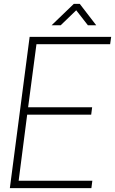

<svg xmlns="http://www.w3.org/2000/svg" viewBox="-20 -970 593 990"><path d="M132.8 -779.8H553.2L547.9 -742.2H168L125 -417H455.1L450.2 -378.9H120.1L76.2 -38.1H456.1L451.2 0H30.8ZM293 -839.8H246.1L360.8 -950.2H391.1L476.1 -839.8H433.1L373 -917Z"/></svg>

Font: Cooper Hewitt
Style: Light Italic
Weight: 704
Designer: Village Type and Design LLC
Foundry: Cooper Hewitt Smithsonian Design Museum
Version: 1.000